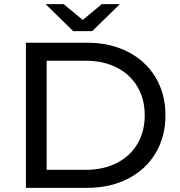

<svg xmlns="http://www.w3.org/2000/svg" viewBox="-20 -906 866 926"><path d="M105 -700H400Q511 -700 597 -656Q683 -612 730.5 -532.5Q778 -453 778 -350Q778 -247 730.5 -167.5Q683 -88 597 -44Q511 0 400 0H105ZM394 -87Q479 -87 543.5 -120Q608 -153 643 -212.5Q678 -272 678 -350Q678 -428 643 -487.5Q608 -547 543.5 -580Q479 -613 394 -613H205V-87ZM558 -886 425 -756H333L200 -886H287L379 -810L471 -886Z"/></svg>

Font: APTA Sans Medium
Style: Bold
Weight: 500
Version: Version 7.200